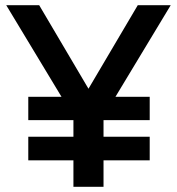

<svg xmlns="http://www.w3.org/2000/svg" viewBox="-20 -720 682 740"><path d="M425 -347H557V-257H379V-193H557V-102H379V0H263V-102H89V-193H263V-257H89V-347H217L4 -700H131L321 -378L511 -700H638Z"/></svg>

Font: Bai Jamjuree SemiBold
Style: Regular
Weight: 600
Version: Version 1.000; ttfautohint (v1.6)